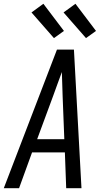

<svg xmlns="http://www.w3.org/2000/svg" viewBox="-32 -998 552 1018"><path d="M-12 0 270 -735H360L400 0H319L312 -190H138L69 0ZM309 -260 300 -490Q299 -522 298 -553.5Q297 -585 296 -616Q285 -585 273 -553.5Q261 -522 250 -490L165 -260ZM424 -796 305 -932 368 -978 477 -834ZM254 -796 135 -932 198 -978 307 -834Z"/></svg>

Font: Iosevka Term Oblique
Style: Regular
Weight: 400
Italic angle: -9°
Monospace: yes
Designer: Belleve Invis
Foundry: Belleve Invis
Version: Version 31.4.0